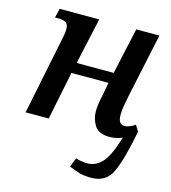

<svg xmlns="http://www.w3.org/2000/svg" viewBox="-113 -627 842 946"><g transform="rotate(15 308.0 -154.0)"><path d="M440 228Q514 228 544.5 163.5Q575 99 604 -51L585 -82Q555 -61 531 -61Q499 -61 499 -110Q499 -130 503.5 -157Q508 -184 514 -212L583 -536H465L413 -300H224L276 -536H74L63 -489H80Q105 -489 118.5 -481Q132 -473 132 -447Q132 -435 129.5 -421.5Q127 -408 125 -397L44 0H162L212 -246H401L389 -182Q377 -128 377 -98Q376 -59 396.5 -24.5Q417 10 474 10Q511 10 539 -4Q509 95 478 128.5Q447 162 408 164Q393 164 376 162Q359 160 343 155L325 201Q351 213 377 220.5Q403 228 440 228Z"/></g></svg>

Font: Noto Serif SemiCondensed Semi
Style: Italic
Weight: 600
Width: 4
Italic angle: -12°
Designer: Monotype Design Team
Foundry: Monotype Imaging Inc.
Version: Version 1.901